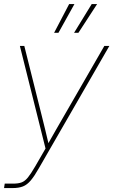

<svg xmlns="http://www.w3.org/2000/svg" viewBox="-41 -748 573 972"><path d="M-20.5 204.1 -17.1 181.6H25.9Q51.8 181.6 68.6 175.3Q85.4 168.9 100.6 150.1Q115.7 131.3 136.7 95.2L189.5 3.9L59.6 -515.6H82L169.9 -164.1Q178.7 -128.9 187.3 -93.8Q195.8 -58.6 204.1 -23.4Q224.1 -58.6 244.1 -93.8Q264.2 -128.9 284.7 -164.1L487.3 -515.6H512.7L156.2 103Q133.3 143.6 114.7 165.5Q96.2 187.5 75 195.8Q53.7 204.1 22.5 204.1ZM356 -582H334L423.3 -727.5H450.7ZM254.9 -582H232.9L309.1 -727.5H335.9Z"/></svg>

Font: Inter Display Thin
Style: Italic
Weight: 100
Italic angle: -9.39999°
Designer: Rasmus Andersson
Foundry: rsms
Version: Version 4.000;git-a52131595